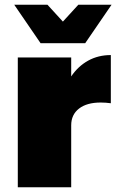

<svg xmlns="http://www.w3.org/2000/svg" viewBox="-20 -789 496 809"><path d="M447 -557V-354Q425 -357 404 -357Q346 -357 313 -331.5Q280 -306 280 -261V0H55V-547H280V-467Q309 -510 351.5 -533.5Q394 -557 447 -557ZM310 -769H450L339 -607H151L40 -769H180L245 -698Z"/></svg>

Font: Argentum Sans Black
Style: Regular
Weight: 900
Designer: Julieta Ulanovsky (Modified by Cristiano Sobral)
Foundry: Julieta Ulanovsky
Version: Version 1.000; ttfautohint (v1.5.65-e2d9)